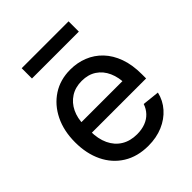

<svg xmlns="http://www.w3.org/2000/svg" viewBox="-204 -836 967 967"><g transform="rotate(-45 280.0 -352.0)"><path d="M289.6 11.7Q212.4 11.7 156.2 -23.2Q100.1 -58.1 70.3 -119.9Q40.5 -181.6 40.5 -262.2Q40.5 -343.3 71 -405.5Q101.6 -467.8 156 -503.2Q210.4 -538.6 282.2 -538.6Q332 -538.6 375.5 -521.2Q418.9 -503.9 451.7 -469.5Q484.4 -435.1 502.7 -384.5Q521 -334 521 -267.1V-236.8H92.3V-311.5H470.7L428.2 -286.6Q428.2 -337.4 410.9 -376Q393.6 -414.6 361.1 -436Q328.6 -457.5 282.7 -457.5Q236.8 -457.5 203.6 -436Q170.4 -414.6 152.3 -377.2Q134.3 -339.8 134.3 -292.5V-247.1Q134.3 -192.9 153.1 -152.8Q171.9 -112.8 207 -91.3Q242.2 -69.8 290.5 -69.8Q323.7 -69.8 350.1 -79.8Q376.5 -89.8 394.5 -108.9Q412.6 -127.9 421.4 -154.3L512.7 -144.5Q502 -98.1 470.9 -63Q439.9 -27.8 393.6 -8.1Q347.2 11.7 289.6 11.7ZM448.2 -716.3V-643.1H114.3V-716.3Z"/></g></svg>

Font: Inter Cardless Tabular
Style: Regular
Weight: 400
Designer: Rasmus Andersson
Foundry: rsms
Version: Version 4.000;git-4fc901f